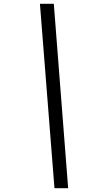

<svg xmlns="http://www.w3.org/2000/svg" viewBox="-20 -830 531 1017"><path d="M268.5 167 191.5 -810H265L341 167Z"/></svg>

Font: Libre Caslon Condensed
Style: Italic
Weight: 400
Italic angle: -22.583°
Designer: Pablo Impallari, Rodrigo Fuenzalida, Katja Schimmel, Ertekin Erdin
Foundry: Pablo Impallari, Rodrigo Fuenzalida
Version: Version 2.000;gftools[0.9.33]